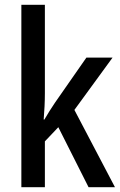

<svg xmlns="http://www.w3.org/2000/svg" viewBox="-20 -780 502 800"><path d="M167 -392V-760H69V0H167V-191L223 -250L349 0H459L290 -322L449 -540H340L209 -352C195 -332 178 -304 165 -282H162C165 -317 167 -356 167 -392Z"/></svg>

Font: Noto Sans Arabic Cond Med
Style: Regular
Weight: 500
Width: 3
Designer: Monotype Design Team, Nadine Chahine, Nizar Qandah and Khaled Hosny
Foundry: Monotype Imaging Inc.
Version: Version 2.012